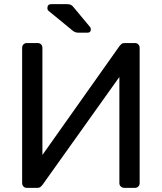

<svg xmlns="http://www.w3.org/2000/svg" viewBox="-20 -908 782 928"><path d="M110 0Q99 0 93 -7Q87 -14 87 -24V-676Q87 -687 93.5 -693.5Q100 -700 110 -700H162Q172 -700 178.5 -693.5Q185 -687 185 -676V-159L558 -686Q561 -690 566.5 -695Q572 -700 583 -700H632Q642 -700 648.5 -693.5Q655 -687 655 -676V-23Q655 -13 648.5 -6.5Q642 0 632 0H581Q571 0 564 -6.5Q557 -13 557 -23V-536L185 -14Q183 -11 177 -5.5Q171 0 160 0ZM363 -750Q352 -750 345 -752Q338 -754 330 -761L214 -856Q209 -861 209 -868Q209 -888 228 -888H302Q316 -888 323.5 -884Q331 -880 339 -869L414 -779Q419 -774 419 -766Q419 -750 403 -750Z"/></svg>

Font: Rubik Light
Style: Regular
Weight: 400
Version: Version 2.101